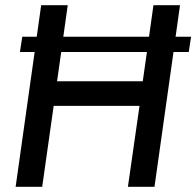

<svg xmlns="http://www.w3.org/2000/svg" viewBox="-20 -717 754 737"><path d="M113 -517.5H56.5L65.5 -576H121L138 -697H240L223 -576H552L569 -697H671L654 -576H713.5L704.5 -517.5H646L573 0H471L515.5 -310.5H186L142 0H40ZM528 -405 544 -517.5H215L199 -405Z"/></svg>

Font: HK Grotesk Medium
Style: Italic
Weight: 500
Italic angle: -8°
Designer: Alfredo Marco Pradil
Foundry: Hanken Design Co.
Version: Version 3.004